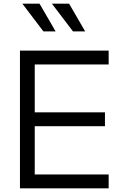

<svg xmlns="http://www.w3.org/2000/svg" viewBox="-20 -1019 652 1039"><path d="M88 0V-745H568V-670H168V-411H548V-336H168V-75H568V0ZM215 -849 101 -999H194L281 -849ZM354 -999 441 -849H375L261 -999Z"/></svg>

Font: Kosmopol Plus Jakarta Sans
Style: Regular
Weight: 400
Designer: Gumpita Rahayu
Foundry: Tokotype
Version: Version 2.006